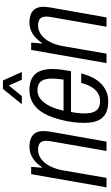

<svg xmlns="http://www.w3.org/2000/svg" viewBox="262 -1026 775 1340"><g transform="rotate(-90 650.0 -355.5)"><path d="M13 0 105 -526H156L150 -452H155Q176 -483 199 -502Q222 -521 247 -529.5Q272 -538 298 -538Q330 -538 354.5 -528Q379 -518 392.5 -496.5Q406 -475 406 -440Q406 -429 404.5 -416.5Q403 -404 401 -390L332 0H267L333 -380Q335 -391 336.5 -401Q338 -411 338 -419Q338 -440 331 -453Q324 -466 310 -472Q296 -478 275 -478Q253 -478 230.5 -467.5Q208 -457 188.5 -435.5Q169 -414 154.5 -381.5Q140 -349 132 -307L79 0Z M612 12Q563 12 529.5 -5.5Q496 -23 479.5 -59.5Q463 -96 463 -153Q463 -192 468 -233Q473 -274 483 -312Q500 -383 527.5 -433.5Q555 -484 596 -511Q637 -538 693 -538Q742 -538 774.5 -520.5Q807 -503 823 -467.5Q839 -432 839 -378Q839 -350 835 -318Q831 -286 824 -248H539Q534 -222 531.5 -198Q529 -174 529 -152Q529 -114 538.5 -90.5Q548 -67 567 -56Q586 -45 615 -45Q638 -45 657.5 -53.5Q677 -62 693 -78.5Q709 -95 721.5 -120Q734 -145 742 -177H808Q797 -132 779 -97Q761 -62 736.5 -38Q712 -14 681 -1Q650 12 612 12ZM548 -300H765Q768 -323 770 -343Q772 -363 772 -381Q772 -416 763.5 -438Q755 -460 737 -471Q719 -482 690 -482Q655 -482 627 -458.5Q599 -435 579.5 -394.5Q560 -354 548 -300ZM593 -591 700 -723H759L818 -591H764L712 -708H745L650 -591Z M880 0 972 -526H1023L1017 -452H1022Q1043 -483 1066 -502Q1089 -521 1114 -529.5Q1139 -538 1165 -538Q1197 -538 1221.5 -528Q1246 -518 1259.5 -496.5Q1273 -475 1273 -440Q1273 -429 1271.5 -416.5Q1270 -404 1268 -390L1199 0H1134L1200 -380Q1202 -391 1203.5 -401Q1205 -411 1205 -419Q1205 -440 1198 -453Q1191 -466 1177 -472Q1163 -478 1142 -478Q1120 -478 1097.5 -467.5Q1075 -457 1055.5 -435.5Q1036 -414 1021.5 -381.5Q1007 -349 999 -307L946 0Z"/></g></svg>

Font: Archivo Condensed Light
Style: Italic
Weight: 300
Width: 3
Italic angle: -10°
Designer: Hector Gatti
Foundry: Omnibus-Type
Version: Version 2.001